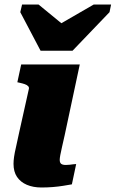

<svg xmlns="http://www.w3.org/2000/svg" viewBox="-20 -827 513 852"><path d="M160 -602H302L466 -773L473 -807H396L204 -696L290 -693L151 -807H78L70 -773ZM164 5Q127 5 99 -7Q71 -19 55.5 -42Q40 -65 40 -100Q40 -114 42.5 -131.5Q45 -149 51 -174.5Q57 -200 65 -239L108 -432Q110 -439 105 -444.5Q100 -450 90 -453.5Q80 -457 66 -460L57 -462L74 -541H334L267 -227Q260 -196 255 -174Q250 -152 247.5 -138.5Q245 -125 245 -118Q245 -105 251.5 -100Q258 -95 272 -95Q281 -95 289.5 -96Q298 -97 305 -98Q312 -99 318 -99L299 -9Q282 -6 260.5 -2.5Q239 1 214.5 3Q190 5 164 5Z"/></svg>

Font: Roboto Serif 20pt ExtraBold
Style: Italic
Weight: 800
Italic angle: -10°
Version: Version 1.007